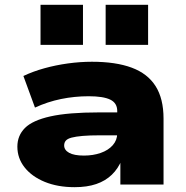

<svg xmlns="http://www.w3.org/2000/svg" viewBox="-20 -765 772 796"><path d="M289 11Q219 11 165.5 -11Q112 -33 82 -71Q52 -109 52 -157Q52 -203 83.5 -234.5Q115 -266 189 -282.5Q263 -299 390 -299H488V-204H394Q351 -204 322.5 -201.5Q294 -199 277 -194.5Q260 -190 253 -182Q246 -174 246 -162Q246 -143 266.5 -131.5Q287 -120 328 -120Q366 -120 397.5 -131Q429 -142 447.5 -163Q466 -184 466 -212V-305Q466 -338 437 -352Q408 -366 348 -366Q289 -366 233 -354.5Q177 -343 125 -319L77 -450Q117 -469 164 -482Q211 -495 261.5 -502Q312 -509 361 -509Q460 -509 526 -484.5Q592 -460 625 -408Q658 -356 658 -273V0H479V-102L485 -103Q470 -66 443.5 -40.5Q417 -15 379 -2Q341 11 289 11ZM418 -579V-745H594V-579ZM148 -579V-745H324V-579Z"/></svg>

Font: Nunito Sans 10pt Expanded Black
Style: Regular
Weight: 900
Width: 7
Designer: Vernon Adams
Foundry: Vernon Adams
Version: Version 3.101;gftools[0.9.27]